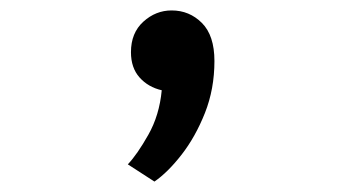

<svg xmlns="http://www.w3.org/2000/svg" viewBox="-20 -162 656 368"><path d="M276 186 225 153Q243 134 264.2 96.5Q285.5 59 290 11Q264 5 247.5 -13.5Q231 -32 231 -62Q231 -99 254.8 -120.5Q278.5 -142 309 -142Q343 -142 367 -118Q391 -94 391 -45Q391 8.5 372.8 54.5Q354.5 100.5 328 134.5Q301.5 168.5 276 186Z"/></svg>

Font: Overpass Mono Light
Style: Regular
Weight: 300
Monospace: yes
Designer: Delve Withrington, Dave Bailey
Foundry: Delve Fonts LLC
Version: Version 4.000